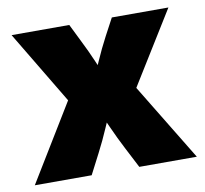

<svg xmlns="http://www.w3.org/2000/svg" viewBox="-65 -607 724 677"><g transform="rotate(-10 297.0 -268.0)"><path d="M6.8 0 212.4 -336.9 210.9 -213.9 18.1 -535.6H224.6L254.9 -474.1Q275.4 -433.6 293 -392.3Q310.5 -351.1 327.6 -311.5H268.1Q286.6 -350.6 304.7 -392.1Q322.8 -433.6 344.2 -474.1L377 -535.6H579.6L380.4 -213.9L381.8 -336.9L586.9 0H380.9L343.3 -72.8Q322.3 -113.3 303.7 -155Q285.2 -196.8 267.1 -235.8H322.3Q304.7 -196.8 286.9 -155Q269 -113.3 248 -72.8L210.4 0Z"/></g></svg>

Font: Inter 20pt Black
Style: Regular
Weight: 900
Version: Version 4.001;git-66647c0bb